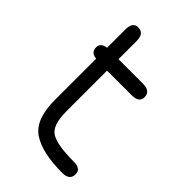

<svg xmlns="http://www.w3.org/2000/svg" viewBox="-185 -653 719 719"><g transform="rotate(45 175.0 -293.5)"><path d="M136.7 -174.8Q136.7 -100.6 168.9 -80.6Q201.2 -60.5 289.1 -60.5Q328.1 -60.5 328.1 -32.2Q328.1 0 289.1 0Q181.6 0 128.9 -35.6Q76.2 -71.3 76.2 -172.9V-392.6Q45.9 -394.5 45.9 -422.9Q45.9 -446.3 76.2 -450.2V-546.9Q76.2 -586.9 104.5 -586.9Q136.7 -586.9 136.7 -546.9V-450.2H266.6Q306.6 -450.2 306.6 -418Q306.6 -389.6 266.6 -389.6H136.7Z"/></g></svg>

Font: Jura
Style: Medium
Weight: 500
Version: Version 2.6.1